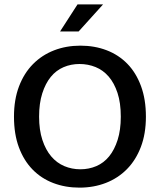

<svg xmlns="http://www.w3.org/2000/svg" viewBox="-20 -849 732 879"><path d="M348 -640Q413 -640 468 -619Q523 -598 563 -557Q603 -516 625.5 -455Q648 -394 648 -315Q648 -237 625 -176.5Q602 -116 561 -74.5Q520 -33 464.5 -11.5Q409 10 344 10Q279 10 224 -11Q169 -32 129 -73Q89 -114 66.5 -174.5Q44 -235 44 -315Q44 -393 67 -453.5Q90 -514 131 -555.5Q172 -597 227.5 -618.5Q283 -640 348 -640ZM159 -315Q159 -254 174 -208.5Q189 -163 214.5 -133Q240 -103 274.5 -88.5Q309 -74 348 -74Q387 -74 421 -88.5Q455 -103 479.5 -133Q504 -163 518.5 -208.5Q533 -254 533 -315Q533 -378 518 -423.5Q503 -469 477.5 -498.5Q452 -528 417.5 -542Q383 -556 344 -556Q305 -556 271 -541.5Q237 -527 212.5 -497Q188 -467 173.5 -421.5Q159 -376 159 -315ZM340 -705H255L335 -829H452Z"/></svg>

Font: Mukta Mahee Medium
Style: Regular
Weight: 500
Designer: Shuchita Grover, Noopur Datye, Girish Dalvi, Yashodeep Gholap
Foundry: Ek Type
Version: Version 2.538;PS 1.000;hotconv 16.6.51;makeotf.lib2.5.65220;